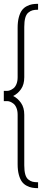

<svg xmlns="http://www.w3.org/2000/svg" viewBox="-38 -770 236 1004"><path d="M54.2 -366.2V-625Q54.2 -656.2 60.5 -679.7Q66.9 -703.1 76.7 -716.3Q86.4 -729.5 101.3 -737.3Q116.2 -745.1 129.9 -747.6Q143.6 -750 161.1 -750V-719.2Q144 -719.2 132.3 -716.1Q120.6 -712.9 109.9 -703.9Q99.1 -694.8 94 -676.3Q88.9 -657.7 88.9 -628.9V-366.2Q88.9 -328.1 72 -304Q55.2 -279.8 30.8 -268.1Q54.7 -256.3 71.8 -231.9Q88.9 -207.5 88.9 -169.9V94.2Q88.9 123 94 141.4Q99.1 159.7 109.9 168.5Q120.6 177.2 132.1 180.2Q143.6 183.1 161.1 183.1V213.9Q143.6 213.9 129.9 211.4Q116.2 209 101.3 201.2Q86.4 193.4 76.7 180.2Q66.9 167 60.5 143.6Q54.2 120.1 54.2 88.9V-169.9Q54.2 -190.9 47.9 -206.1Q41.5 -221.2 32 -228.3Q22.5 -235.4 14.6 -238.3Q6.8 -241.2 0 -241.2H-18.1V-294.9H0Q6.8 -294.9 14.6 -297.9Q22.5 -300.8 32 -307.9Q41.5 -314.9 47.9 -330.1Q54.2 -345.2 54.2 -366.2Z"/></svg>

Font: RawengulkSans
Style: Regular
Weight: 500
Designer: gluk (gluksza@wp.pl)
Foundry: gluk (gluksza@wp.pl)
Version: Version 0.94